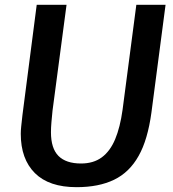

<svg xmlns="http://www.w3.org/2000/svg" viewBox="-20 -767 718 795"><path d="M297 8Q183 8 124.5 -50.2Q66 -108.5 66 -213Q66 -226 67.8 -243.5Q69.5 -261 73 -291L132 -747H255.5L197.5 -309Q195 -284 193 -261.5Q191 -239 191 -219.5Q191 -152.5 222.2 -121.2Q253.5 -90 315.5 -90Q367 -90 401.5 -115.5Q436 -141 456.8 -190.5Q477.5 -240 487.5 -312.5L544.5 -747H665.5L607 -301Q599.5 -245.5 586.2 -200.2Q573 -155 554 -121.5Q516 -53.5 452.5 -22.8Q389 8 297 8Z"/></svg>

Font: Merriweather Sans Medium
Style: Italic
Weight: 500
Italic angle: -7.5°
Designer: Eben Sorkin
Foundry: Eben Sorkin
Version: Version 2.001